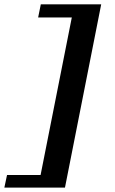

<svg xmlns="http://www.w3.org/2000/svg" viewBox="-61 -728 529 880"><path d="M402.8 -708 236.8 131.8H-41L-28.8 74.2H125L268.1 -647.9H113.8L126 -708Z"/></svg>

Font: Charis
Style: Bold Italic
Weight: 700
Italic angle: -11°
Designer: Walt Agee, Miriam Martin, Annie Olsen, Victor Gaultney, Lorna Priest, Alan Ward, Bob Hallissy, Martin Hosken, Sharon Cor
Foundry: SIL Global
Version: Version 7.000